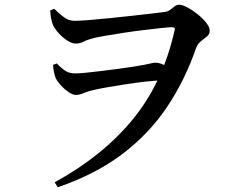

<svg xmlns="http://www.w3.org/2000/svg" viewBox="-20 -740 1040 811"><path d="M211 30Q414 -81 541 -236Q668 -391 717 -610Q720 -620 716.5 -622.5Q713 -625 706 -625Q693 -625 661 -621.5Q629 -618 587 -613Q545 -608 502.5 -601.5Q460 -595 425.5 -589Q391 -583 375 -579Q348 -572 333 -564Q318 -556 300 -556Q284 -556 264.5 -568.5Q245 -581 228.5 -599Q212 -617 204 -634Q199 -646 196 -661.5Q193 -677 192 -696L209 -703Q228 -684 249 -668Q270 -652 294 -652Q313 -652 352.5 -655Q392 -658 440 -663Q488 -668 534.5 -673Q581 -678 618 -682.5Q655 -687 672 -689Q689 -691 699 -698.5Q709 -706 717.5 -713Q726 -720 737 -720Q750 -720 771 -709Q792 -698 814 -680.5Q836 -663 851 -644Q866 -625 866 -610Q866 -596 854 -586Q842 -576 828.5 -565.5Q815 -555 809 -539Q761 -400 684.5 -286.5Q608 -173 495 -88Q382 -3 224 51ZM301 -339Q287 -339 269.5 -351Q252 -363 237.5 -379Q223 -395 216 -408Q211 -421 208 -435.5Q205 -450 204 -466L220 -472Q241 -450 257.5 -440Q274 -430 296 -430Q316 -430 345.5 -433Q375 -436 411 -440.5Q447 -445 481.5 -449.5Q516 -454 544 -458.5Q572 -463 588 -466Q605 -469 616 -472Q627 -475 636 -475Q651 -475 665 -469Q679 -463 690 -457L672 -401Q635 -400 592 -395Q549 -390 507.5 -383.5Q466 -377 431.5 -371Q397 -365 376 -360Q357 -356 344.5 -351Q332 -346 322 -342.5Q312 -339 301 -339Z"/></svg>

Font: Noto Serif TC SemiBold
Style: Regular
Weight: 600
Version: Version 2.002-H1;hotconv 1.1.0;makeotfexe 2.6.0